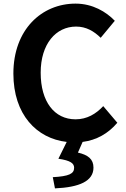

<svg xmlns="http://www.w3.org/2000/svg" viewBox="-20 -774 697 1062"><path d="M551 -187C511 -144 461 -114 398 -114C281 -114 205 -211 205 -372C205 -531 289 -627 401 -627C457 -627 500 -601 537 -565L615 -659C567 -709 492 -754 398 -754C211 -754 54 -611 54 -367C54 -140 183 -8 349 11L303 104C371 114 390 130 390 154C390 187 362 201 272 206L284 268C419 262 497 228 497 153C497 106 467 83 411 70L437 11C514 1 578 -35 629 -95Z"/></svg>

Font: Noto Sans CJK KR Bold
Style: Regular
Weight: 700
Designer: Ryoko NISHIZUKA (kana & ideographs); Paul D. Hunt (Latin, Greek & Cyrillic); Wenlong ZHANG (bopomofo); Sandoll Communica
Foundry: Adobe Systems Incorporated
Version: Version 1.004;PS 1.004;hotconv 1.0.82;makeotf.lib2.5.63406